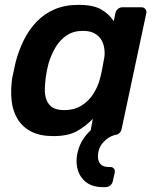

<svg xmlns="http://www.w3.org/2000/svg" viewBox="-20 -550 646 790"><path d="M404 220Q351 220 323 189.5Q295 159 295 112Q295 85 305.5 56Q316 27 338.5 1Q361 -25 395 -44L393 0H374Q365 0 358.5 -5.5Q352 -11 355 -25L362 -61Q332 -30 296 -10Q260 10 199 10Q146 10 110 -8Q74 -26 53.5 -58.5Q33 -91 28 -134Q23 -177 30 -228Q34 -246 37 -260.5Q40 -275 44 -293Q57 -343 78.5 -386Q100 -429 131.5 -461.5Q163 -494 205.5 -512Q248 -530 303 -530Q365 -530 397.5 -510.5Q430 -491 448 -463L455 -496Q457 -506 465 -513Q473 -520 483 -520H562Q572 -520 578 -513Q584 -506 582 -496L481 -22Q480 -13 474 -5.5Q468 2 460 4L454 5Q426 12 404.5 36Q383 60 383 95Q383 114 394 125.5Q405 137 426 137H433Q443 137 448.5 143.5Q454 150 452 161L444 196Q442 206 433.5 213Q425 220 415 220ZM244 -97Q286 -97 316 -116Q346 -135 364.5 -164.5Q383 -194 391 -225Q396 -243 400 -263.5Q404 -284 407 -302Q412 -322 410 -343.5Q408 -365 399 -382.5Q390 -400 371 -411.5Q352 -423 321 -423Q282 -423 254.5 -404.5Q227 -386 209 -356Q191 -326 180 -290Q176 -275 173 -260Q170 -245 168 -230Q165 -205 164.5 -181.5Q164 -158 171.5 -138.5Q179 -119 196 -108Q213 -97 244 -97Z"/></svg>

Font: Rubik Medium
Style: Italic
Weight: 500
Italic angle: -12°
Designer: Hubert and Fischer
Foundry: Hubert and Fischer
Version: Version 2.300;gftools[0.9.30]